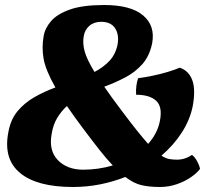

<svg xmlns="http://www.w3.org/2000/svg" viewBox="-20 -737 830 766"><path d="M395 -717Q502 -717 551 -675.5Q600 -634 587 -564Q576 -512 547 -480Q518 -448 478.5 -427.5Q439 -407 396 -391Q424 -350 465 -296Q533 -205 571 -163Q589 -183 601 -206Q613 -229 618 -255Q629 -311 603 -335Q577 -359 523 -359Q521 -396 531 -425Q555 -428 587 -434.5Q619 -441 649 -450Q679 -459 697 -467Q733 -455 747 -417.5Q761 -380 749 -314Q738 -259 705.5 -208.5Q673 -158 624 -116Q641 -105 655.5 -102.5Q670 -100 686 -100Q718 -100 746 -119Q757 -111 766.5 -93.5Q776 -76 778 -63Q765 -46 741 -29.5Q717 -13 685 -2Q653 9 618 9Q577 9 545.5 2Q514 -5 480 -31Q432 -12 379.5 -1.5Q327 9 271 9Q128 9 60.5 -46.5Q-7 -102 13 -208Q22 -260 50 -293.5Q78 -327 117.5 -349.5Q157 -372 201 -388Q162 -457 154 -502.5Q146 -548 154 -592Q159 -624 183.5 -652.5Q208 -681 259 -699Q310 -717 395 -717ZM314 -592Q309 -565 317.5 -533Q326 -501 357 -450Q392 -468 416.5 -494Q441 -520 449 -559Q456 -599 439 -624.5Q422 -650 384 -650Q355 -650 336.5 -634Q318 -618 314 -592ZM186 -202Q174 -136 211 -98Q248 -60 312 -60Q372 -60 430 -77Q406 -102 378 -137.5Q350 -173 314 -221Q275 -273 247 -314Q225 -294 208.5 -267Q192 -240 186 -202Z"/></svg>

Font: Vollkorn ExtraBold
Style: Italic
Weight: 800
Italic angle: -11°
Designer: Friedrich Althausen
Foundry: Friedrich Althausen
Version: Version 5.000; ttfautohint (v1.8.3)